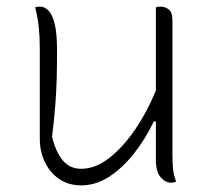

<svg xmlns="http://www.w3.org/2000/svg" viewBox="-20 -548 640 579"><path d="M101 -528Q114 -528 125.5 -517Q137 -506 144.5 -477.5Q152 -449 152 -396Q152 -349 151 -312Q150 -275 147 -234Q144 -193 137 -135Q149 -88 170 -63.5Q191 -39 225 -39Q268 -39 310 -72Q352 -105 388.5 -159Q425 -213 450 -275V-526Q456 -528 464 -528Q478 -528 489 -519.5Q500 -511 500 -485V-87Q500 -52 502 -36Q504 -20 511 0Q504 3 495 3Q479 3 464.5 -13.5Q450 -30 450 -67V-182H444Q417 -126 382 -82.5Q347 -39 307.5 -14Q268 11 225 11Q186 11 158 -8.5Q130 -28 115 -60Q100 -92 100 -129V-402Q100 -437 97 -465.5Q94 -494 86 -526Q90 -527 93.5 -527.5Q97 -528 101 -528Z"/></svg>

Font: Recursive Mn Csl St Lt
Style: Regular
Weight: 300
Monospace: yes
Version: Version 1.079;hotconv 1.0.112;makeotfexe 2.5.65598; ttfautoh